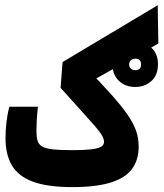

<svg xmlns="http://www.w3.org/2000/svg" viewBox="-20 -725 638 749"><path d="M262.2 4.9Q164.6 4.9 107.4 -16.6Q50.3 -38.1 25.9 -80.6Q1.5 -123 1.5 -185.5Q1.5 -217.3 5.4 -250Q9.3 -282.7 16.6 -308.6H127.9Q125 -283.2 123.5 -256.8Q122.1 -230.5 122.1 -215.3Q122.1 -191.9 126.2 -177Q130.4 -162.1 144 -153.8Q157.7 -145.5 185.8 -142.3Q213.9 -139.2 262.2 -139.2Q307.6 -139.2 334.7 -142.3Q361.8 -145.5 373.8 -152.3Q385.7 -159.2 385.7 -170.9Q385.7 -183.1 377.4 -197.3Q369.1 -211.4 350.1 -233.4Q331.1 -255.4 298.3 -291.3Q265.6 -327.1 216.3 -382.3L224.1 -482.9L595.2 -704.6L597.7 -555.2L287.1 -380.4L310.5 -466.8Q373 -402.3 413.8 -356.7Q454.6 -311 478 -276.9Q501.5 -242.7 511.2 -213.6Q521 -184.6 521 -153.3Q521 -100.6 494.6 -65.4Q468.3 -30.3 411.1 -12.7Q354 4.9 262.2 4.9ZM507.3 -385.7Q468.8 -385.7 443.8 -409.7Q418.9 -433.6 418.9 -473.6Q418.9 -513.7 444.6 -537.6Q470.2 -561.5 507.3 -561.5Q544.9 -561.5 570.6 -538.7Q596.2 -515.8 596.2 -473.7Q596.2 -432.1 570.6 -408.9Q544.9 -385.7 507.3 -385.7ZM507.5 -451.2Q530.3 -451.2 530.3 -473.6Q530.3 -496.1 507.8 -496.1Q497.1 -496.1 490.5 -490Q483.9 -483.8 483.9 -473.5Q483.9 -462.4 491 -456.8Q498 -451.2 507.5 -451.2Z"/></svg>

Font: Cascadia Code
Style: Regular
Weight: 400
Monospace: yes
Designer: Aaron Bell
Foundry: Saja Typeworks
Version: Version 2106.017